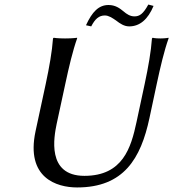

<svg xmlns="http://www.w3.org/2000/svg" viewBox="-20 -814 761 844"><path d="M616 -445 580 -277C556 -165 520 -41 351 -41C183 -41 218 -215 229 -269L267 -445C283 -520 300 -592 319 -645V-648C319 -648 301 -645 266 -645C232 -645 216 -648 216 -648L213 -645C209 -588 197 -520 181 -445L136 -236C93 -32 229 10 319 10C524 10 599 -117 637 -295L669 -445C685 -520 702 -592 721 -645V-648C721 -648 707 -645 685 -645C661 -645 651 -648 651 -648L648 -645C644 -588 632 -520 616 -445ZM571 -742C552 -742 537 -752 523 -764C506 -778 487 -792 457 -792C414 -792 385 -762 358 -703L381 -698C398 -731 415 -746 441 -746C458 -746 474 -735 490 -724C508 -710 526 -698 548 -698C594 -698 630 -728 655 -788L632 -794C609 -752 593 -742 571 -742Z"/></svg>

Font: Libertinus Sans
Style: Italic
Weight: 400
Italic angle: -12°
Designer: Philipp H. Poll, Khaled Hosny
Foundry: Caleb Maclennan
Version: Version 7.050;RELEASE